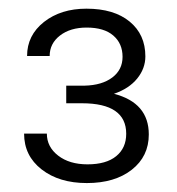

<svg xmlns="http://www.w3.org/2000/svg" viewBox="-20 -735 401 436"><path d="M130.4 -540.5H172.4Q211.9 -541.5 235.1 -559.1Q258.3 -576.7 258.3 -606Q258.3 -636.2 237.3 -654.3Q216.3 -672.4 176.8 -672.4Q139.6 -672.4 116.2 -654.3Q92.8 -636.2 92.8 -607.9H41.5Q41.5 -654.8 79.8 -685.1Q118.2 -715.3 176.3 -715.3Q238.8 -715.3 274.4 -686Q310.1 -656.7 310.1 -606.9Q310.1 -579.6 291.5 -556.6Q272.9 -533.7 238.8 -522Q317.9 -501.5 317.9 -429.7Q317.9 -379.9 279.3 -349.6Q240.7 -319.3 177.2 -319.3Q114.3 -319.3 74.5 -350.3Q34.7 -381.3 34.7 -431.6H86.4Q86.4 -401.4 112.1 -381.6Q137.7 -361.8 178.7 -361.8Q221.2 -361.8 243.9 -380.4Q266.6 -398.9 266.6 -431.2Q266.6 -500.5 166 -500.5H130.4Z"/></svg>

Font: Roboto Light
Style: Regular
Weight: 300
Designer: Google
Version: Version 2.134; 2016; ttfautohint (v1.6)